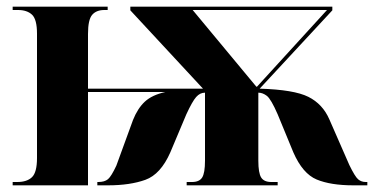

<svg xmlns="http://www.w3.org/2000/svg" viewBox="-20 -556 1126 576"><path d="M18 0H244V-280H476Q436 -271 414.5 -251Q393 -231 379 -196L329 -59Q314 -27 304 -18.5Q294 -10 275 -10H272V0H304Q370 0 416 -16.5Q462 -33 491 -99L539 -213Q557 -252 568.5 -265Q580 -278 595 -278V-74Q595 -37 586.5 -23.5Q578 -10 556 -10H540V0H813V-10H794Q772 -10 763.5 -23.5Q755 -37 755 -74V-278Q768 -278 780.5 -268.5Q793 -259 813 -213L860 -99Q888 -35 930 -17.5Q972 0 1040 0H1082V-10H1077Q1064 -10 1054.5 -18Q1045 -26 1028 -61L968 -198Q948 -244 905 -265.5Q862 -287 759 -290L977 -525V-536H371V-525L589 -290H244V-454Q244 -497 256.5 -511.5Q269 -526 293 -526H303V-536H18V-526H34Q61 -526 76 -512Q91 -498 91 -455V-82Q91 -39 76 -24.5Q61 -10 32 -10H18ZM749 -296 558 -526H961L751 -296Z"/></svg>

Font: Noto Serif Display SemiCondensed Extra
Style: Regular
Weight: 800
Width: 4
Designer: Monotype Design Team
Foundry: Monotype Imaging Inc.
Version: Version 1.900